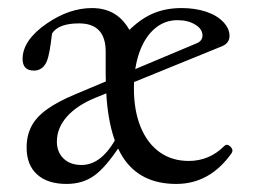

<svg xmlns="http://www.w3.org/2000/svg" viewBox="-20 -445 626 476"><path d="M145 11Q98 11 72 -12.5Q46 -36 46 -79Q46 -109 58 -132Q70 -155 96.5 -174Q123 -193 166 -211L466 -337Q482 -343 482 -357Q482 -373 464 -384Q446 -395 420 -395Q388 -395 363.5 -374Q339 -353 325.5 -315Q312 -277 312 -226Q312 -171 328.5 -130.5Q345 -90 375.5 -68Q406 -46 448 -46Q499 -46 536 -83Q541 -88 546.5 -85Q552 -82 555 -76.5Q558 -71 554 -65Q500 11 417 11Q327 11 284.5 -55.5Q242 -122 242 -262V-317Q242 -387 176 -387Q125 -387 109 -362Q106 -336 103 -319.5Q100 -303 96 -293Q86 -270 64 -270Q36 -270 36 -299Q36 -322 51 -344Q66 -366 95 -386Q124 -406 152 -415.5Q180 -425 208 -425Q241 -425 265 -410Q289 -395 305 -363L295 -365Q326 -397 358 -411Q390 -425 430 -425Q464 -425 491 -416Q518 -407 534 -390Q549 -374 549 -356Q549 -339 532 -331L220 -204Q172 -185 146.5 -156.5Q121 -128 121 -94Q121 -68 137.5 -52Q154 -36 182 -36Q208 -36 230 -54Q252 -72 271 -108L277 -83Q242 -30 213.5 -9.5Q185 11 145 11Z"/></svg>

Font: Junicode VF
Style: Regular
Weight: 400
Designer: Peter S. Baker
Version: Version 2.213